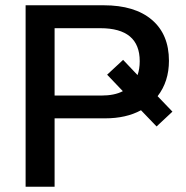

<svg xmlns="http://www.w3.org/2000/svg" viewBox="-20 -708 707 728"><path d="M514.6 -290Q458 -259.3 378.9 -259.3H187V0H77.1V-688H373Q491.2 -688 555.9 -632.8Q620.6 -577.6 620.6 -477.5Q620.6 -398.9 577.6 -343.3L633.8 -284.7L573.7 -228.5ZM509.8 -476.1Q509.8 -601.1 360.4 -601.1H187V-345.7H364.3Q414.1 -345.7 445.8 -362.3L386.2 -424.8L446.8 -481L501.5 -423.3Q509.8 -446.3 509.8 -476.1Z"/></svg>

Font: Arimo Medium
Style: Regular
Weight: 500
Designer: Steve Matteson
Foundry: Monotype Imaging Inc.
Version: Version 1.33